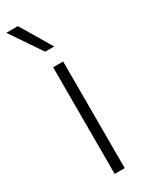

<svg xmlns="http://www.w3.org/2000/svg" viewBox="-225 -793 632 827"><g transform="rotate(-30 91.0 -380.0)"><path d="M77.1 -530.3H127V0H77.1ZM-23.4 -759.8H34.2L126 -605.5H81.1Z"/></g></svg>

Font: Pretendard ExtraLight
Style: Regular
Weight: 200
Designer: Base glyphs from Inter by Rasmus Andersson; Hangeul glyphs from Noto Sans CJK(Source Han Sans) by Jang Soo-young and Kan
Foundry: Kil Hyung-jin
Version: Version 1.309